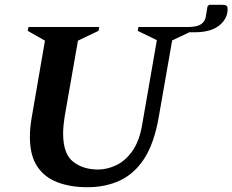

<svg xmlns="http://www.w3.org/2000/svg" viewBox="-20 -773 972 803"><path d="M346 10Q274 10 219.5 -11Q165 -32 135 -78Q105 -124 105 -201Q105 -220 107 -240.5Q109 -261 113 -284L168 -603L96 -644L99 -660H395L392 -644L306 -603L250 -283Q244 -244 244 -214Q244 -130 285.5 -97Q327 -64 390 -64Q428 -64 466 -82Q504 -100 533 -140.5Q562 -181 574 -248L636 -605L556 -644L559 -660H765Q803 -660 820.5 -671.5Q838 -683 841 -705L848 -747L855 -753H909Q921 -753 926.5 -749.5Q932 -746 932 -735Q932 -695 897 -666.5Q862 -638 793 -638H772L700 -604L644 -284Q625 -174 583.5 -110Q542 -46 481.5 -18Q421 10 346 10Z"/></svg>

Font: Spectral
Style: Bold Italic
Weight: 700
Italic angle: -10°
Designer: Jean-Baptiste Levee
Foundry: Production Type
Version: Version 2.001